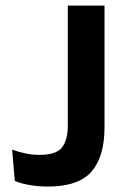

<svg xmlns="http://www.w3.org/2000/svg" viewBox="-20 -659 454 688"><path d="M151 9.5Q120 9.5 89 4.5Q58 -0.5 33 -10.5L23.5 -123Q47.5 -114 71.8 -109Q96 -104 122 -104Q180.5 -104 201.8 -130.2Q223 -156.5 223 -210.5V-639H354.5V-202.5Q354.5 -98 308 -44.2Q261.5 9.5 151 9.5Z"/></svg>

Font: Anek Tamil Medium SemiBold
Style: Regular
Weight: 600
Version: Version 1.003